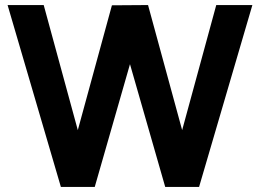

<svg xmlns="http://www.w3.org/2000/svg" viewBox="-20 -740 1029 760"><path d="M221 0H355L494.5 -486L634 0H768L979 -720H836L701 -225L566 -720L423 -719L288 -225L153 -720H10Z"/></svg>

Font: Eudonet ExtraBold
Style: Regular
Weight: 800
Designer: Mikhail Sharanda
Foundry: Mikhail Sharanda
Version: Version 4.503;Glyphs 3.1.2 (3151)